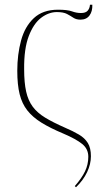

<svg xmlns="http://www.w3.org/2000/svg" viewBox="-20 -583 438 811"><path d="M53 -284Q53 -353 69 -412Q85 -471 123 -506.5Q161 -542 225 -542Q265 -542 284 -535Q303 -528 322 -528Q342 -528 350.5 -538Q359 -548 360 -563H370Q371 -535 358 -517.5Q345 -500 320 -500Q302 -500 290 -508Q278 -516 263 -524Q248 -532 220 -532Q186 -532 154 -508Q122 -484 101.5 -430.5Q81 -377 82 -290Q82 -234 90.5 -196Q99 -158 118.5 -132Q138 -106 171 -86Q204 -66 254 -44Q289 -29 313.5 -14.5Q338 0 351 21Q364 42 364 77Q364 110 348 144Q332 178 301 208L296 203Q325 170 339 141Q353 112 353 79Q353 46 327 25Q301 4 247 -19Q192 -42 155 -65Q118 -88 95.5 -116.5Q73 -145 63 -185Q53 -225 53 -284Z"/></svg>

Font: Noto Serif Display SemiCondensed Thin
Style: Regular
Weight: 100
Width: 4
Designer: Monotype Design Team
Foundry: Monotype Imaging Inc.
Version: Version 2.009